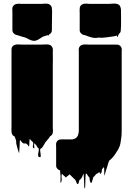

<svg xmlns="http://www.w3.org/2000/svg" viewBox="-20 -772 752 1084"><path d="M179 -542Q167 -540 154.5 -545Q142 -550 130 -557Q127 -558 123.5 -559.5Q120 -561 116 -562Q108 -564 99.5 -566.5Q91 -569 83 -572Q80 -573 77.5 -573.5Q75 -574 72 -575L64 -578Q63 -580 61.5 -581Q60 -582 58 -583Q51 -590 50 -598V-700Q50 -709 49.5 -720Q49 -731 55 -739L61 -745Q64 -747 70 -749Q78 -751 86.5 -751Q95 -751 102 -750H215Q224 -751 233.5 -751.5Q243 -752 252 -750Q253 -750 253 -749.5Q253 -749 254 -749Q255 -749 259 -747Q264 -745 267 -740Q272 -734 272.5 -729Q273 -724 273 -721Q274 -717 274 -713.5Q274 -710 274 -706Q274 -685 273.5 -663Q273 -641 273 -620V-602Q273 -597 272 -594Q271 -589 266 -584L262 -580Q260 -578 258 -578Q257 -577 256.5 -575Q256 -573 254 -572Q254 -572 252 -572.5Q250 -573 248 -573Q246 -573 243 -572Q240 -571 238 -570Q236 -569 233 -568.5Q230 -568 228 -567Q226 -567 225 -566Q218 -563 211 -558Q204 -553 196 -548.5Q188 -544 179 -542ZM277 -18Q276 -17 276 -16Q276 -15 275 -14V-13Q273 -11 271 -9Q269 -7 267 -5Q267 -5 266.5 -4.5Q266 -4 265 -4Q265 -4 264.5 -3.5Q264 -3 263 -3Q261 -1 259 3Q258 4 257.5 6Q257 8 255 9Q251 14 247 18.5Q243 23 239 28V29H238Q238 30 236 32L223 54Q218 63 211 67Q207 69 207 69Q206 77 208 88.5Q210 100 210 108.5Q210 117 203 115Q195 113 195 104.5Q195 96 197.5 85.5Q200 75 199 67Q198 67 195 64Q192 61 190 57.5Q188 54 186 50Q183 47 182 45L173 36Q172 43 173.5 56Q175 69 170 65Q163 60 166 50Q169 40 167 32Q166 30 164.5 29Q163 28 161 26L154 19Q152 16 148 12Q146 22 146 33Q146 44 144 55Q143 56 142 54Q141 52 140 51Q137 47 134.5 44Q132 41 128 39Q123 37 118 38Q113 39 108 35Q104 32 101.5 28.5Q99 25 96 21Q95 21 94 20Q93 19 92 21Q91 38 90.5 56Q90 74 88 92Q88 94 86.5 89.5Q85 85 84 83Q82 77 80 69.5Q78 62 76 56Q72 42 71.5 37Q71 32 71.5 29Q72 26 70.5 20.5Q69 15 63 -1L57 -4Q50 -9 47.5 -16Q45 -23 45 -30Q44 -37 44.5 -44.5Q45 -52 45 -59V-493Q45 -498 46 -501Q48 -507 50 -509L56 -515Q60 -518 69 -520Q79 -522 89.5 -521Q100 -520 108 -520H207Q219 -520 231.5 -521Q244 -522 256 -520Q258 -520 260 -519Q262 -518 264.5 -517Q267 -516 268 -515Q271 -512 272 -510Q276 -506 278 -497Q279 -493 278.5 -487.5Q278 -482 278 -477Q279 -458 278.5 -439.5Q278 -421 278 -402V-55Q278 -51 278 -47Q278 -43 279 -38Q279 -34 279 -30Q279 -26 277 -18ZM430 -598V-700Q430 -705 429.5 -711.5Q429 -718 430 -723Q430 -742 448 -749Q457 -752 467 -751.5Q477 -751 486 -750H591Q604 -750 618 -751.5Q632 -753 644 -749Q645 -749 646 -748Q654 -745 657.5 -738Q661 -731 662 -724Q663 -722 663 -719Q663 -716 663 -714Q663 -695 663.5 -660.5Q664 -626 662 -602Q662 -597 661 -594Q660 -589 656 -585L651 -580Q649 -577 647 -571Q646 -569 645.5 -566Q645 -563 643 -563Q641 -563 641 -567Q641 -571 639 -572Q638 -572 637.5 -571Q637 -570 636 -570Q633 -569 630 -568.5Q627 -568 623 -567L580 -561Q570 -560 560 -559Q550 -558 539 -560Q538 -560 536 -559.5Q534 -559 532 -559Q514 -556 496 -561Q478 -566 461 -573Q459 -574 456.5 -574Q454 -574 452 -575L444 -578Q443 -580 441.5 -581Q440 -582 438 -583Q431 -590 430 -598ZM460 292Q460 293 458 290.5Q456 288 456 287Q455 267 454.5 247Q454 227 452 207Q449 213 446.5 220Q444 227 440 233Q438 236 436 238.5Q434 241 431 243Q429 245 428 245Q427 247 425.5 256Q424 265 419 267Q418 268 415 265Q413 263 411 257Q410 253 408 249Q406 245 403 241Q399 238 395 234Q391 230 388 227Q384 223 380.5 219.5Q377 216 372 212L366 219Q366 218 359 223.5Q352 229 352 230Q351 231 346 224Q343 222 340.5 219.5Q338 217 335 215Q334 214 332 211Q330 208 329 210Q326 222 328 235Q330 248 324 259Q322 264 321.5 257.5Q321 251 321.5 240.5Q322 230 322 224L319 190Q313 188 311 187L305 182Q298 175 297 167V65Q297 56 296.5 45Q296 34 302 26Q303 24 304.5 23Q306 22 307 21Q313 15 324 15H388Q411 12 420 -7Q422 -13 424 -23L425 -33V-469Q425 -479 424.5 -490Q424 -501 430 -509Q431 -511 432.5 -512Q434 -513 435 -514Q439 -518 448 -520Q453 -521 457 -521Q461 -521 465 -521Q470 -521 475 -520.5Q480 -520 484 -520H639Q646 -520 649 -519Q653 -517 654 -516Q659 -514 662 -509L665 -504Q665 -503 665.5 -502.5Q666 -502 666 -501Q668 -496 667.5 -489.5Q667 -483 667 -477V-29Q667 -17 666 -5.5Q665 6 663 17L660 37Q658 47 654.5 56Q651 65 647 72Q639 86 631 97Q627 104 622.5 109Q618 114 615 118L612 121Q610 123 610 123L604 129Q603 130 601.5 131Q600 132 598 133Q598 134 597.5 134Q597 134 597 135Q593 142 591 149.5Q589 157 587 164L577 195Q576 198 575.5 200.5Q575 203 574 206Q573 209 572 215Q571 221 570 218Q568 206 568.5 194.5Q569 183 567 171Q565 174 560 179L557 182Q554 186 555 189.5Q556 193 552 204Q550 208 548 209Q546 209 544 207Q543 205 542.5 203Q542 201 541 199Q537 203 532.5 206Q528 209 522 211Q522 212 521.5 212Q521 212 521 213Q520 215 517 218Q513 224 507 228Q506 230 503.5 240Q501 250 500 252Q498 258 496 260Q494 262 492 260Q489 255 487 249Q486 244 486 238.5Q486 233 484 229Q481 227 478 223Q475 219 473 215Q469 207 470.5 207Q472 207 473 209Q474 211 471 210L468 209Q464 209 464 209Q462 229 462 250Q462 271 460 292Z"/></svg>

Font: Rubik Wet Paint
Style: Regular
Weight: 400
Designer: Hubert and Fischer, NaN
Foundry: Hubert and Fischer, NaN
Version: Version 2.200